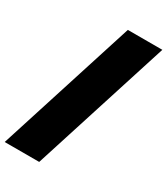

<svg xmlns="http://www.w3.org/2000/svg" viewBox="-224 -905 977 1123"><g transform="rotate(30 264.5 -344.0)"><path d="M0 120 296 -808H529L233 120Z"/></g></svg>

Font: Encode Sans Expanded Black
Style: Regular
Weight: 900
Width: 7
Designer: Multiple Designers
Foundry: Impallari Type
Version: Version 2.000